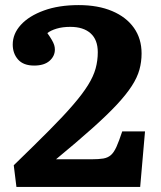

<svg xmlns="http://www.w3.org/2000/svg" viewBox="-20 -734 633 754"><path d="M44.5 0 34 -85Q114.5 -163 172 -220.8Q229.5 -278.5 266.7 -321.8Q304 -365 325.5 -399.5Q347 -434 355.5 -465Q364 -496 364 -529Q364 -578 335.7 -603.2Q307.5 -628.5 256 -628.5Q225.5 -628.5 202.3 -621.5Q179 -614.5 166 -604Q177 -588.5 183.5 -577.2Q190 -566 192.8 -557.2Q195.5 -548.5 195.5 -539.5Q195.5 -513.5 174.5 -495Q153.5 -476.5 114 -476.5Q72 -476.5 51 -500.2Q30 -524 30 -559Q30 -601.5 62 -636.5Q94 -671.5 152.3 -692.7Q210.5 -714 289 -714Q365 -714 420.5 -690.5Q476 -667 506 -624.5Q536 -582 536 -524Q536 -491 527.5 -460.3Q519 -429.5 497.5 -396.3Q476 -363 438.3 -322.5Q400.5 -282 342 -229.8Q283.5 -177.5 200 -108.5H340Q368 -108.5 385.8 -111.5Q403.5 -114.5 415.5 -125Q427.5 -135.5 437.5 -157.8Q447.5 -180 460 -218H549.5L530.5 0Z"/></svg>

Font: Literata Variable Black
Style: Regular
Weight: 900
Designer: Latin by Veronika Burian and Jose Scaglione. Greek by Irene Vlachou. Cyrillic by Vera Evstafieva.
Foundry: TypeTogether
Version: Version 3.021